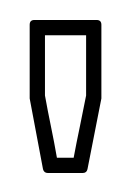

<svg xmlns="http://www.w3.org/2000/svg" viewBox="-20 -661 134 196"><path d="M28.8 -484.4Q24.9 -484.4 23.9 -488.3L10.3 -560.5V-635.7Q10.3 -640.6 15.1 -640.6H78.6Q83.5 -640.6 83.5 -635.7V-560.5L69.3 -488.3Q68.4 -484.4 64.5 -484.4ZM55.2 -500Q58.1 -515.6 61.5 -531.7Q64.9 -547.9 67.9 -563.5V-625H25.9V-563.5Q28.8 -547.4 32 -532Q35.2 -516.6 38.1 -500Z"/></svg>

Font: Fibel Sued Kontur LRS
Style: Regular
Weight: 400
Designer: Peter Wiegel
Foundry: Peter Wiegel
Version: Version 000.000